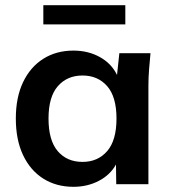

<svg xmlns="http://www.w3.org/2000/svg" viewBox="-20 -710 660 740"><path d="M263 10Q197 10 147 -21.5Q97 -53 69 -112Q41 -171 41 -253Q41 -335 69 -393.5Q97 -452 147 -483.5Q197 -515 263 -515Q320 -515 365 -490Q410 -465 431 -421L440 -505H560Q557 -474 554.5 -442Q552 -410 552 -379V0H428L427 -76Q405 -36 361 -13Q317 10 263 10ZM298 -86Q357 -86 393 -127.5Q429 -169 429 -253Q429 -337 393 -378Q357 -419 298 -419Q239 -419 203 -378Q167 -337 167 -253Q167 -169 202.5 -127.5Q238 -86 298 -86ZM147 -616V-690H463V-616Z"/></svg>

Font: MulishBold
Style: Bold
Weight: 700
Designer: Vernon Adams
Foundry: Vernon Adams
Version: Version 3.602; ttfautohint (v1.8.3)